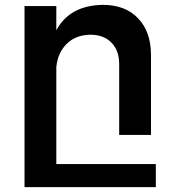

<svg xmlns="http://www.w3.org/2000/svg" viewBox="-20 -560 704 791"><path d="M622 116V211H81V-535H212V-435Q267 -538 404 -540Q496 -540 549 -484.5Q602 -429 602 -334V-4H471V-296Q471 -352 439 -384.5Q407 -417 352 -417Q292 -416 255 -379.5Q218 -343 212 -284V116Z"/></svg>

Font: Montserrat arm2 Medium
Style: Regular
Weight: 500
Designer: Julieta Ulanovsky
Foundry: Julieta Ulanovsky
Version: Version 6.000